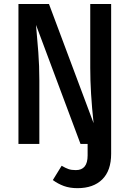

<svg xmlns="http://www.w3.org/2000/svg" viewBox="-20 -728 655 971"><path d="M436.4 -707.7H542.1V49.7Q542.1 134.9 497.2 179.2Q452.3 223.6 371.8 223.6Q332.8 223.6 302.8 212.6Q272.8 201.5 247.2 182.6L291.8 110.3Q311.8 122.1 326.7 127.2Q341.5 132.3 363.6 132.3Q423.1 132.3 423.1 58.5V0H387.2L162.1 -602.1Q168.7 -531.8 173.8 -463.3Q179 -394.9 179 -321.5V0H73.3V-707.7H227.7L453.3 -105.1Q436.4 -261 436.4 -385.1Z"/></svg>

Font: Fira Code Fixed Medium
Style: Regular
Weight: 500
Monospace: yes
Designer: Carrois Corporate, Edenspiekermann AG, Nikita Prokopov
Foundry: Carrois Corporate, Edenspiekermann AG, Nikita Prokopov
Version: Version 5.002